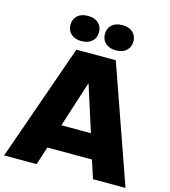

<svg xmlns="http://www.w3.org/2000/svg" viewBox="-131 -1027 1002 1131"><g transform="rotate(15 370.0 -461.0)"><path d="M740.2 0H542L505.9 -110.8H233.9L198.2 0H0L250 -711.9H490.2ZM460 -258.8 370.1 -540 279.8 -258.8ZM329.1 -789.6Q306.2 -768.1 265.1 -768.1Q224.1 -768.1 201.2 -789.6Q178.2 -811 178.2 -845.2Q178.2 -879.4 201.2 -900.6Q224.1 -921.9 265.1 -921.9Q306.2 -921.9 329.1 -900.6Q352.1 -879.4 352.1 -845.2Q352.1 -811 329.1 -789.6ZM539.1 -789.6Q516.1 -768.1 475.1 -768.1Q434.1 -768.1 411.1 -789.6Q388.2 -811 388.2 -845.2Q388.2 -879.4 411.1 -900.6Q434.1 -921.9 475.1 -921.9Q516.1 -921.9 539.1 -900.6Q562 -879.4 562 -845.2Q562 -811 539.1 -789.6Z"/></g></svg>

Font: Creato Display Black
Style: Regular
Weight: 900
Version: Version 1.000